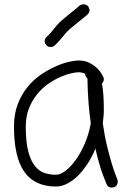

<svg xmlns="http://www.w3.org/2000/svg" viewBox="-20 -848 587 891"><path d="M240.2 -37.1Q260.7 -37.1 285.2 -56.2Q309.6 -75.2 332.5 -107.4Q355.5 -139.6 374 -183.1Q392.6 -226.6 401.4 -275.4Q394.5 -322.3 390.6 -374Q386.7 -425.8 385.7 -484.4Q375 -493.2 375 -505.9Q368.2 -508.8 360.8 -510.7Q353.5 -512.7 344.7 -512.7Q332 -512.7 308.6 -507.3Q285.2 -502 257.8 -489.7Q230.5 -477.5 202.6 -458Q174.8 -438.5 151.9 -410.2Q128.9 -381.8 114.3 -344.7Q99.6 -307.6 99.6 -260.7Q99.6 -186.5 111.8 -142.6Q124 -98.6 144 -75.2Q164.1 -51.8 189 -44.4Q213.9 -37.1 240.2 -37.1ZM457 -275.4Q465.8 -214.8 477.5 -167Q489.3 -119.1 499.5 -85.9Q509.8 -52.7 517.1 -34.7Q524.4 -16.6 524.4 -15.6Q525.4 -12.7 525.9 -10.3Q526.4 -7.8 526.4 -4.9Q526.4 12.7 510.7 20.5Q502.9 22.5 499 22.5Q480.5 22.5 474.6 6.8Q472.7 2.9 456.5 -39.6Q440.4 -82 422.9 -158.2Q407.2 -120.1 386.2 -87.9Q365.2 -55.7 341.3 -32.2Q317.4 -8.8 291.5 4.4Q265.6 17.6 240.2 17.6Q140.6 17.6 92.8 -50.8Q44.9 -119.1 44.9 -260.7Q44.9 -319.3 62.5 -364.7Q80.1 -410.2 107.9 -444.3Q135.7 -478.5 170.4 -502Q205.1 -525.4 238.3 -540Q271.5 -554.7 299.8 -561Q328.1 -567.4 344.7 -567.4Q374 -567.4 395.5 -556.2Q417 -544.9 431.2 -530.8Q445.3 -516.6 452.1 -504.4Q459 -492.2 459 -491.2Q461.9 -486.3 461.9 -480.5Q461.9 -470.7 453.1 -460Q461.9 -414.1 461.9 -338.9Q461.9 -323.2 460.4 -307.6Q459 -292 457 -275.4ZM349.6 -822.3Q358.4 -828.1 368.2 -828.1Q379.9 -828.1 388.7 -819.3Q395.5 -808.6 395.5 -800.8Q395.5 -790 385.7 -780.3Q372.1 -768.6 363.3 -761.7Q354.5 -754.9 347.7 -749Q338.9 -742.2 330.1 -734.9Q321.3 -727.5 304.7 -713.9Q291 -701.2 284.2 -693.4Q277.3 -685.5 271.5 -677.7Q264.6 -669.9 256.8 -660.6Q249 -651.4 233.4 -636.7Q226.6 -629.9 214.8 -629.9Q202.1 -629.9 195.3 -638.7Q187.5 -646.5 187.5 -657.2Q187.5 -668.9 196.3 -676.8Q210 -689.5 216.3 -696.8Q222.7 -704.1 228.5 -711.9Q235.4 -720.7 243.7 -730.5Q252 -740.2 268.6 -754.9Q285.2 -769.5 294.9 -777.3Q304.7 -785.2 313.5 -792Q321.3 -797.9 329.1 -804.7Q336.9 -811.5 349.6 -822.3Z"/></svg>

Font: Coming Soon
Style: Regular
Weight: 400
Designer: Dathan Boardman
Foundry: Open Window
Version: Version 1.002